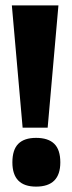

<svg xmlns="http://www.w3.org/2000/svg" viewBox="-20 -680 268 713"><path d="M64 -206 24 -660H197L157 -206ZM114 13Q70 13 48 -9.5Q26 -32 26 -77Q26 -124 48 -146Q70 -168 114 -168Q159 -168 181.5 -146Q204 -124 204 -77Q204 13 114 13Z"/></svg>

Font: Bricolage Grotesque 96pt ExtraBold SemiCondensed
Style: Regular
Weight: 800
Width: 4
Version: Version 1.001;gftools[0.9.33.dev8+g029e19f]